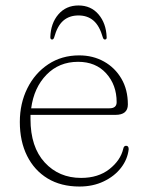

<svg xmlns="http://www.w3.org/2000/svg" viewBox="-20 -672 539 702"><path d="M447.5 -290Q447.5 -252 402 -252H91.5Q91.5 -244 91.5 -236.5Q91.5 -134.5 143.5 -78Q195.5 -21.5 276.5 -21.5Q339 -21.5 379.8 -53.5Q420.5 -85.5 430.5 -127.5Q432.5 -139 441 -139Q450.5 -139 450.5 -126.5Q446.5 -89.5 422.5 -58.5Q398.5 -27.5 359.2 -8.8Q320 10 270.5 10Q203 10 154.2 -19.5Q105.5 -49 79 -102.2Q52.5 -155.5 52.5 -226Q52.5 -294 80 -349.2Q107.5 -404.5 156.5 -437Q205.5 -469.5 269.5 -469.5Q320 -469.5 360.2 -447Q400.5 -424.5 424 -384.2Q447.5 -344 447.5 -290ZM265.5 -446Q196 -446 150 -398.8Q104 -351.5 94 -276H380Q406.5 -276 406.5 -298.5Q406.5 -361.5 368.2 -403.8Q330 -446 265.5 -446ZM267 -615.5Q233.5 -615.5 211.5 -596.5Q189.5 -577.5 178 -535Q175.5 -527.5 170.5 -527.5Q164 -527.5 164 -536Q165.5 -587 193.5 -619.5Q221.5 -652 267 -652Q312.5 -652 340.2 -619.5Q368 -587 370 -536Q370.5 -527.5 363.5 -527.5Q358.5 -527.5 356 -535Q344 -577.5 322 -596.5Q300 -615.5 267 -615.5Z"/></svg>

Font: Fraunces 9pt Soft Thin
Style: Regular
Weight: 100
Version: Version 1.000;[b76b70a41]